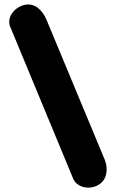

<svg xmlns="http://www.w3.org/2000/svg" viewBox="-20 -769 516 873"><path d="M427.2 71.8C446.8 60.1 458.5 43.5 462.9 21.5C467.3 -0.5 464.8 -22 456.1 -43L190.4 -681.6C181.6 -702.6 168.5 -720.2 151.4 -733.9C133.8 -747.1 113.8 -751.5 91.3 -746.6C46.4 -736.8 8.8 -689.9 26.4 -647.5L312.5 43C330.1 85 388.2 95.2 427.2 71.8Z"/></svg>

Font: Mikhak Black
Style: Regular
Weight: 900
Designer: Amin Abedi
Version: Version 3.2